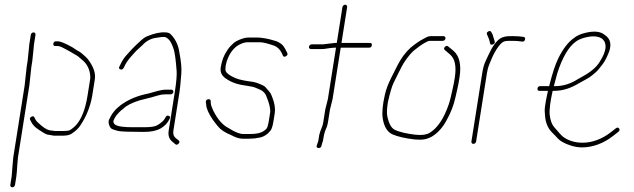

<svg xmlns="http://www.w3.org/2000/svg" viewBox="-20 -614 2699 818"><path d="M213.6 -56H251.9C258.9 -56 265.4 -56.5 271.6 -57.5C277.8 -58.5 287.3 -65 300.2 -77C325.8 -102.8 343.4 -146.1 353 -207L364 -276C364.7 -280.7 364.9 -285 364.5 -289C363.1 -315 353.5 -336.7 335.8 -354L319.3 -368C314.5 -372.7 310.4 -375.8 306.9 -377.5C303.4 -379.2 298.9 -381.8 293.2 -385.5C287.5 -389.2 282.3 -392.3 277.6 -394.8C272.9 -397.3 267.5 -400.2 261.5 -403.5C258.5 -405.2 253.1 -408 245.3 -412C237.4 -416 230 -418 222.7 -418H215.7C209 -418 206.2 -421.3 207.3 -428C208.3 -434.7 212.2 -438 218.9 -438H225.9C237.2 -438 258 -429.5 288.5 -412.5C291.4 -410.8 295.7 -408 301.4 -404C307 -400 311.7 -397.2 315.4 -395.5C319.1 -393.8 324.1 -390.3 330.2 -385L346 -371C351.7 -365.7 356.7 -359.5 361.1 -352.5C378.7 -327 388 -301.5 384 -276L373 -207C369 -181.3 360.9 -154.6 348.9 -127C346.2 -121 343.3 -115 340 -109C336.7 -103 331.2 -93.4 322.8 -80.3C314.5 -67.1 301.7 -55 284.5 -44C276.1 -38.7 264.2 -36 248.7 -36H209.7C207.7 -36 199.9 -37.3 186.3 -40C177.9 -40 164.9 -48.1 140.9 -64.2C127.8 -73.1 118.7 -83 113.4 -94L108.8 -103C105.7 -108.3 107.2 -112.8 113.5 -116.5C119.7 -120.2 124.1 -119.3 126.6 -114L131.1 -105C133.6 -99.7 137.8 -94.7 143.8 -90C162.5 -72.4 177.4 -62.1 190.8 -59ZM121.7 -393 117.6 -354 113.6 -329 105 -249.5 56.6 56 53.9 86C52.3 112.7 50.9 130 49.6 138L43.9 174C43.5 176.7 42.1 179 39.8 181C37.5 183 35 184 32.4 184C29.7 184 27.5 183 25.8 181C24.1 179 23.5 176.7 23.9 174L29.6 138C30.5 132.7 30.9 127.7 31 123C31.1 118.3 31.4 113 32.1 107C32.7 101 33.2 94.3 33.7 87L36.6 56L84.9 -249L93.6 -329L97.6 -354L101.7 -393L104.8 -425L111.3 -466C111.7 -468.7 113.1 -471 115.4 -473C117.7 -475 120.2 -476 122.9 -476C125.6 -476 127.7 -475 129.4 -473C131.1 -471 131.7 -468.7 131.3 -466L124.8 -425Z M718.7 -222C719.1 -224.7 718.5 -227 716.8 -229C715.1 -231 713 -232 710.3 -232H685.3C674.3 -232 657.5 -228.6 634.7 -221.8C618.6 -217 605.8 -213.7 596.1 -212C555.8 -202.3 521.4 -186.6 492.7 -165C471.3 -148.8 455.2 -128.5 444.5 -104C441.9 -98 442 -90.5 445 -81.5C447.9 -72.5 452.3 -66.7 458.2 -64C464.1 -61.3 472.7 -58.7 483.9 -56C495.2 -53.3 531.8 -52 593.8 -52C623.6 -52 647.2 -57 664.7 -67C682.4 -77.2 695 -90.8 702.7 -108C706.3 -114 705.1 -118.2 699.1 -120.5C693.2 -122.8 688.7 -121 685.8 -115L681.7 -108C676.6 -99 666.1 -89.9 650.1 -80.5C640.4 -74.8 622.7 -72 597 -72H542C527.6 -72 514.2 -72.7 501.8 -74C480.1 -76.3 467.7 -81.8 464.4 -90.5C462.7 -94.8 462.4 -98 463.4 -100L470 -113.5C472.5 -118.5 477.7 -125.2 485.7 -133.5C493.7 -141.8 499.9 -147.3 504.3 -150C518.5 -164.3 542.1 -176.5 575.1 -186.5C582.8 -188.8 593 -191.4 605.7 -194.3C618.3 -197.2 633.7 -201.4 651.8 -207C662.7 -210.3 672.8 -212 682.1 -212H707.1C709.8 -212 712.3 -213 714.6 -215C716.9 -217 718.3 -219.3 718.7 -222ZM492.5 -318.5C498.5 -316.2 503.3 -318.3 507 -325L512.9 -337C519.5 -349.5 528.2 -361.8 539.3 -374C545.3 -380.7 550.4 -386.3 554.5 -391C558.5 -395.7 563.3 -400.3 568.7 -405C574.1 -409.7 579.9 -415 586.2 -421C603 -439.5 623 -450.2 646.3 -453C651.7 -453.7 657.2 -454.5 662.7 -455.5C668.2 -456.5 673.9 -456.8 679.9 -456.5C685.8 -456.2 692.4 -452.4 699.6 -445.1C706.9 -437.9 713.8 -423.6 720.5 -402.4C725 -387.9 729 -357.9 732.5 -312.3C733.9 -293.9 731.4 -264.1 724.9 -223L698.6 -57C695.3 -36.1 701.1 -20.1 716 -9L726.5 0C731.2 4 736 3.3 740.9 -2C745.7 -7.3 745.8 -12 741.1 -16L729.5 -25C720 -32.5 716.4 -43.1 718.6 -57L744.9 -223C746.9 -235.7 749.4 -261.6 752.5 -300.7C754.2 -323.2 751.5 -353 744.3 -390C740.2 -420.6 728.2 -446.3 708.5 -467C702.8 -473 694.9 -476 684.9 -476C663.9 -477.8 637.8 -472.2 606.6 -459.4C597.5 -455.7 586.2 -447.4 572.9 -434.5C567 -428.8 561.3 -423.5 555.8 -418.5C550.4 -413.5 545.4 -408.5 541 -403.5C536.5 -398.5 529.2 -390.5 519.2 -379.4C509.1 -368.3 501 -356.1 494.9 -343L489 -331C485.4 -325 486.5 -320.8 492.5 -318.5Z M1198.4 -374.5C1204.6 -378.2 1206.5 -382.7 1204 -388L1199.5 -397C1196.5 -403.7 1192.4 -410.6 1187.2 -417.8C1182 -425 1172.6 -431.7 1159 -438C1134.7 -445.3 1119.3 -449.3 1112.9 -450C1107 -450.7 1101.6 -451.5 1096.8 -452.5C1091.9 -453.5 1084.3 -454 1074 -454H1037.5C1027.3 -454 1015 -451 1000.6 -445C990.9 -441 983.1 -436.7 977 -432C972.3 -427.3 967.6 -422.8 962.9 -418.5C958.2 -414.2 953.2 -407.7 947.8 -399C934 -379.2 924.8 -355.2 920.4 -327C917.4 -307.9 923.9 -292.6 940.1 -281C962.1 -264.6 989.8 -254.3 1023.2 -250C1028.4 -249.3 1033.3 -248.5 1037.8 -247.5C1042.3 -246.5 1047.7 -245.6 1053.9 -244.7C1060.1 -243.9 1072 -239.4 1089.6 -231.2C1102.3 -225.4 1110.9 -215.6 1115.6 -202C1128.1 -171.7 1133.1 -148.7 1130.7 -133L1125.3 -99C1124 -91 1122.3 -83.1 1120.1 -75.3C1118 -67.5 1112.4 -61.1 1103.5 -56C1092 -47.3 1072.3 -43 1044.4 -43H1017.4C1001.3 -43 980.3 -51.3 954.4 -68C928.9 -80.5 906.9 -105.6 888.3 -143.4C882.3 -155.7 878.9 -165.9 878.1 -174L877.7 -184C876.7 -190 872.9 -192.3 866.3 -191C859.8 -189.7 856.7 -185.7 856.9 -179L858.4 -169C858.7 -153 868.1 -131.3 886.6 -104C890.6 -98 898.2 -88.2 909.3 -74.6C920.4 -61 939.2 -48.8 965.6 -38C984 -28 1000.2 -23 1014.2 -23H1041.2C1056.8 -23 1072.1 -24.7 1087 -28C1105.1 -31.7 1120.3 -41.7 1132.7 -57.8C1137.8 -64.3 1142 -78.1 1145.3 -99L1150.7 -133C1153.5 -151.3 1150.2 -173.1 1140.5 -198.5C1138.9 -202.8 1136.9 -207.6 1134.5 -213C1132.2 -218.3 1124.2 -228.3 1110.6 -243C1106.9 -247 1098.8 -251.5 1086.4 -256.4C1074 -261.3 1064.8 -264.2 1058.6 -265L1034.6 -268.5C1023.2 -270.2 1011.1 -272.7 998.3 -276C993.2 -277.3 988.3 -279 983.6 -281C959.8 -291.1 945.9 -301.1 941.8 -311C939.9 -315.7 939.8 -323.5 941.6 -334.5C943.3 -345.5 946.8 -356.8 952 -368.5C964.9 -397.6 983 -417.1 1006.2 -427C1017.2 -431.7 1026.6 -434 1034.3 -434H1087.3C1100 -434 1120.5 -429 1149 -419C1163.1 -413 1173.7 -402.3 1180.9 -387L1185.3 -377C1187.8 -371.7 1192.2 -370.8 1198.4 -374.5Z M1355.8 -425H1307.8C1305.1 -425 1302.7 -424 1300.3 -422C1298 -420 1296.7 -417.7 1296.2 -415C1295.8 -412.3 1296.4 -410 1298.1 -408C1299.8 -406 1302 -405 1304.6 -405H1352.6C1357.3 -405 1362.4 -405.5 1367.9 -406.5C1373.4 -407.5 1378.8 -408.3 1384.3 -409C1395.2 -410.3 1404.3 -411 1411.6 -411L1376.9 -192L1365.9 -148L1357.8 -96.5C1356.4 -87.5 1354.8 -80.8 1353.1 -76.5C1351.4 -72.2 1348.7 -65.1 1344.9 -55.2C1341.1 -45.3 1338.7 -34.3 1337.5 -22C1337 -16.7 1335.6 -11 1333.3 -5L1329.7 5C1327.3 11.7 1329.4 15.5 1335.9 16.5C1342.4 17.5 1346.8 15 1349.1 9L1351.7 -1C1354.8 -8.3 1357.2 -18.1 1358.8 -30.3C1360.4 -42.4 1364.8 -56.7 1372.1 -73C1374.1 -77.7 1376 -85.3 1377.7 -96L1385.8 -147L1396.9 -192L1431.6 -411H1552.6C1559.3 -411 1563.1 -414.3 1564.2 -421C1565.2 -427.7 1562.4 -431 1555.8 -431H1434.8L1459 -584C1459.4 -586.7 1458.8 -589 1457.1 -591C1455.4 -593 1453.2 -594 1450.6 -594C1447.9 -594 1445.4 -593 1443.1 -591C1440.8 -589 1439.4 -586.7 1439 -584L1414.8 -431H1405.8Z M1878 -450C1878.4 -452.7 1877.8 -455 1876.1 -457C1874.4 -459 1872.3 -460 1869.6 -460H1814.1C1808.1 -460 1802.1 -458.3 1796.1 -455C1790 -451.7 1784.6 -448.7 1779.6 -446C1769.6 -441.3 1752.4 -429.6 1729.4 -411C1707.2 -390.6 1688.5 -365.5 1673.4 -335.5C1668.6 -325.8 1659.6 -308.1 1646.6 -282.4C1633.7 -256.6 1624.6 -232.5 1619.6 -210C1610 -167.5 1606.9 -134.5 1610.4 -111C1615.5 -75.9 1629.1 -52.9 1651 -42C1674.8 -31.4 1710.2 -24 1745.9 -20C1751.8 -19.3 1760.9 -19 1773.1 -19C1788.5 -19 1804.4 -23.3 1819.8 -32C1845.1 -47.3 1866.2 -70.6 1882.9 -102C1900.7 -133.8 1913.1 -166.2 1920.3 -199C1922.7 -210.3 1925.5 -222.3 1928.5 -235C1931.5 -247.7 1934.6 -264 1937.7 -284C1946.1 -337 1937.8 -374.7 1912.6 -397L1889.6 -416C1884.9 -420 1880.2 -419.3 1875.3 -414C1870.5 -408.7 1870.7 -404 1876.1 -400L1897.2 -382C1918.4 -364 1925.2 -331 1917.6 -283C1914.6 -264.3 1911.7 -248.8 1908.7 -236.5C1905.8 -224.2 1903 -212.3 1900.6 -201C1898.1 -189.7 1895 -178.7 1891.4 -168C1870.3 -107.1 1842.7 -66.8 1808.7 -47C1799.5 -41.7 1784.9 -39 1768.4 -39C1761.9 -39 1756 -39.3 1750.6 -40C1715.2 -44 1682.4 -51 1662 -61C1647 -68.2 1636.3 -87.9 1629.8 -120.2C1627.4 -132.3 1628.4 -151.9 1632.6 -179C1641.6 -218.7 1649.5 -245.9 1656.6 -260.5C1660.5 -268.8 1666.2 -280.2 1673.4 -294.5C1680.7 -308.8 1686.6 -320.5 1691 -329.5C1695.4 -338.5 1702.5 -349.8 1712.4 -363.5C1722.2 -377.2 1731.8 -388.3 1741.2 -397C1760.1 -412.3 1774.6 -422.6 1783.5 -428C1796.8 -436 1805.9 -440 1810.9 -440H1866.4C1869.1 -440 1871.6 -441 1873.9 -443C1876.2 -445 1877.6 -447.3 1878 -450Z M2079.4 -424.5C2086.1 -426.8 2088.9 -431 2087.8 -437C2082.8 -454.7 2079.7 -464.7 2078.6 -467L2073.2 -477C2070.7 -482.3 2066.3 -483.3 2060.1 -480C2054 -476.7 2052.4 -472 2055.4 -466L2059.8 -456C2063.2 -449.3 2065.9 -440.7 2067.7 -430C2068.8 -424 2072.7 -422.2 2079.4 -424.5ZM1996.8 -1C1999.4 -1 2001.9 -2 2004.3 -4C2006.6 -6 2007.9 -8.3 2008.4 -11L2054.6 -303C2056.9 -317.3 2059.8 -328.6 2063.5 -337C2066.1 -343 2069.3 -350.7 2073.1 -360.2C2076.9 -369.7 2081 -378.5 2085.3 -386.5C2099.1 -411.8 2111.5 -428 2122.7 -435C2128 -438.3 2137.2 -440 2150.3 -440H2165.3C2177.3 -440 2190.2 -439 2203.8 -437C2210.3 -435.7 2214.5 -438.3 2216.6 -445C2218.7 -451.7 2216.5 -455.7 2210 -457C2196.3 -459 2182.5 -460 2168.5 -460H2153.5C2135.7 -460 2121.5 -456.7 2110.9 -450C2093.5 -438.3 2076.5 -414.2 2059.9 -377.5C2057.3 -371.8 2053.3 -363 2047.7 -351C2042.1 -339 2037.8 -323 2034.6 -303L1988.4 -11C1987.9 -8.3 1988.6 -6 1990.3 -4C1991.9 -2 1994.1 -1 1996.8 -1Z M2339.6 -247C2345 -268.3 2349.9 -286.7 2354.3 -302C2376.2 -370.6 2403.5 -415.2 2432.4 -436C2441.3 -443.3 2454.7 -449.3 2472.4 -454C2505.2 -462.4 2529.8 -460.4 2546.5 -448C2567.4 -428.8 2564.4 -396.8 2535.8 -352C2522.8 -329.5 2498.7 -308.5 2463.5 -289C2457.5 -285.7 2450.4 -281.7 2442.1 -277C2411.1 -257 2379.5 -247 2344.6 -247ZM2278.5 -227H2314.5C2307.4 -195 2303.1 -172.3 2301.7 -159C2300.2 -145.7 2300.5 -132.3 2302.3 -119C2304.5 -91.7 2313.5 -69.5 2329.3 -52.5C2336.4 -44.8 2343.7 -37.3 2351.2 -30C2363.6 -14.8 2383.1 -2.8 2411.3 6C2428.3 11.3 2444.5 14 2459.8 14C2503.5 14 2550.7 -2.3 2592.2 -35L2613.9 -52C2620 -56.7 2621.2 -61.5 2617.7 -66.5C2614.1 -71.5 2609.3 -71.7 2603.3 -67L2581.6 -50C2543.9 -20.7 2501.1 -6 2462.6 -6C2430.4 -6 2402.9 -14.2 2380 -30.5C2371.2 -36.8 2359.8 -50.9 2340.8 -72.7C2331.1 -83.8 2324.9 -100.9 2322.1 -124C2319.7 -144.4 2323.8 -178.8 2334.5 -227H2341.5C2376.8 -227 2410.6 -237.7 2446 -259C2453.8 -263.7 2463.6 -269.1 2475.4 -275.3C2487.2 -281.4 2496.9 -287.8 2504.5 -294.5C2509.5 -298.8 2514.4 -303 2519.2 -307C2524.1 -311 2531.2 -319.2 2540.4 -331.5C2551.3 -343.8 2561.4 -360.7 2570.2 -382C2587.9 -420.7 2582.6 -448.3 2556.7 -465C2539.1 -480.5 2510.8 -483.4 2471.7 -473.5C2452 -468.5 2436.7 -461.5 2426 -452.5C2401.8 -436.2 2379 -407 2358.3 -365C2345.8 -339.5 2332.9 -300.2 2319.6 -247H2281.6C2275 -247 2271.1 -243.7 2270 -237C2269 -230.3 2271.8 -227 2278.5 -227Z"/></svg>

Font: Proton
Style: RgCndIt
Weight: 500
Version: Version 1.017